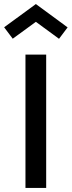

<svg xmlns="http://www.w3.org/2000/svg" viewBox="-70 -930 354 950"><path d="M158.5 0H56V-660H158.5ZM222 -738 107.5 -822 -7 -738.5 -49.5 -795 107.5 -910 264.5 -794.5Z"/></svg>

Font: Lucymar Sans Medium
Style: Regular
Weight: 500
Foundry: The League of Moveable Type (original font) / Main changes by Cristiano Sobral with portions from Mirco Monsees
Version: Version 2.001;August 30, 2020;FontCreator 13.0.0.2681 64-bit